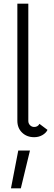

<svg xmlns="http://www.w3.org/2000/svg" viewBox="-20 -746 293 1051"><path d="M167 -51Q187 -51 196 -68L240 -35Q232 -18 212 -6.5Q192 5 167 5Q127 5 101 -20Q75 -45 75 -85V-726H135V-84Q135 -70 144.5 -60.5Q154 -51 167 -51ZM80 78H144L94 285H40Z"/></svg>

Font: Bellota
Style: Regular
Weight: 400
Designer: Kemie Guaida
Foundry: Kemie Guaida
Version: Version 4.001